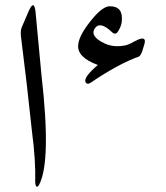

<svg xmlns="http://www.w3.org/2000/svg" viewBox="-20 -715 638 736"><path d="M89 -670Q110 -719 116 -672L139 -427Q177 -96 130 -7Q123 5 119 -1Q115 -6 115 -18Q117 -102 103 -207Q103 -211 82 -397L60 -578Q58 -598 64 -612ZM525 -518Q520 -503 512 -498Q475 -485 428.5 -460Q382 -435 326 -397Q316 -391 310 -397Q308 -399 308 -400Q299 -418 355 -466Q273 -496 280 -545Q284 -585 342 -652Q377 -691 401 -691Q452 -691 447 -635Q446 -617 434 -597Q423 -578 409 -592Q364 -635 344 -607Q323 -576 380 -549Q415 -532 460 -541Q474 -544 491 -554Q500 -559 508 -562.5Q516 -566 522 -567Q541 -570 533 -544Z"/></svg>

Font: Amiri
Style: Regular
Weight: 400
Designer: Khaled Hosny
Version: Version 0.114